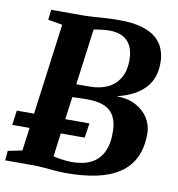

<svg xmlns="http://www.w3.org/2000/svg" viewBox="-84 -827 846 913"><g transform="rotate(10 339.0 -371.0)"><path d="M294.5 9.5Q270.5 9.5 242.8 7.2Q215 5 188 2.5Q161 0 139 0H0L4 -46.5L72.5 -60.5L155 -682L85.5 -694L91 -743H247.5Q276.5 -743.5 303.2 -745.5Q330 -747.5 358 -749.2Q386 -751 417 -751Q485.5 -751 529.8 -737.5Q574 -724 599.2 -701.2Q624.5 -678.5 635 -650.2Q645.5 -622 646.5 -592Q649 -511.5 603.5 -462.5Q558 -413.5 468 -392Q521.5 -392.5 561 -371.8Q600.5 -351 622 -317Q643.5 -283 643.5 -242.5Q643.5 -174.5 620.2 -126.5Q597 -78.5 552.2 -48.5Q507.5 -18.5 442.8 -4.5Q378 9.5 294.5 9.5ZM312.5 -47Q367.5 -47 405.8 -66.2Q444 -85.5 463.2 -126Q482.5 -166.5 480.5 -229Q478.5 -292.5 443.8 -323Q409 -353.5 334.5 -353.5Q310 -353.5 294.2 -353Q278.5 -352.5 262 -351.5L223 -59Q235.5 -55.5 251.8 -52.8Q268 -50 284.5 -48.5Q301 -47 312.5 -47ZM270 -415Q289 -415 305.5 -415.2Q322 -415.5 339.5 -415.5Q383 -415.5 419.8 -432Q456.5 -448.5 478.5 -485Q500.5 -521.5 499 -580Q497.5 -617 484 -642.5Q470.5 -668 444.8 -681Q419 -694 380.5 -694Q371 -694 358.2 -693Q345.5 -692 331.8 -690Q318 -688 306 -685.5ZM3.5 -172 13.5 -242.5H364L353.5 -172Z"/></g></svg>

Font: Merriweather 28pt ExtraBold
Style: Italic
Weight: 800
Italic angle: -7.8°
Version: Version 2.101